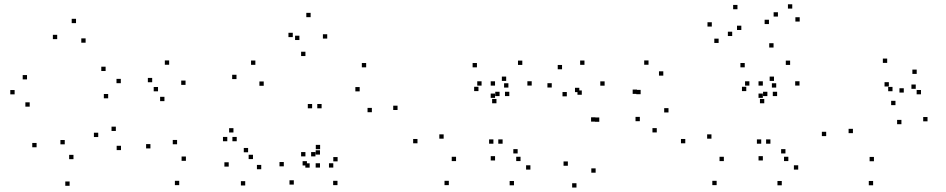

<svg xmlns="http://www.w3.org/2000/svg" viewBox="-20 -836 4380 889"><path d="M540.2 -141V-161H520.2V-141ZM516.4 -229.6V-249.6H496.4V-229.6ZM434.8 -201.5V-221.5H414.8V-201.5ZM320.2 -99V-119H300.2V-99ZM279.8 -167.7V-187.7H259.8V-167.7ZM376.4 -638.3V-658.3H356.4V-638.3ZM332 -728.9V-748.9H312V-728.9ZM244.8 -654.8V-674.8H224.8V-654.8ZM149.4 -154.1V-174.1H129.4V-154.1ZM302.3 24.3V4.3H282.3V24.3ZM480.8 -380.8V-400.8H460.8V-380.8ZM539.4 -450.8V-470.8H519.4V-450.8ZM469 -507.2V-527.2H449V-507.2ZM105.1 -468.4V-488.4H85.1V-468.4ZM47.7 -399.1V-419.1H27.7V-399.1ZM117.5 -342.2V-362.2H97.5V-342.2Z M1189.6 -52.4V-72.4H1169.6V-52.4ZM1128.8 -130.9V-150.9H1108.8V-130.9ZM1151.3 -99.4V-119.4H1131.3V-99.4ZM1201.1 -438.8V-458.8H1181.1V-438.8ZM1162.4 -535.8V-555.8H1142.4V-535.8ZM1075 -469.8V-489.8H1055V-469.8ZM840.8 -91.3V-111.3H820.8V-91.3ZM799.9 -168V-188H779.9V-168ZM839.1 -443V-463H819.1V-443ZM763.2 -536.2V-556.2H743.2V-536.2ZM684.6 -455.2V-475.2H664.6V-455.2ZM741.4 -367.7V-387.7H721.4V-367.7ZM711.7 -413.2V-433.2H691.7V-413.2ZM676.5 -148.8V-168.8H656.5V-148.8ZM809.8 21.2V1.2H789.8V21.2ZM1032.4 -182V-202H1012.4V-182ZM1076.1 -182V-202H1056.1V-182ZM1060.9 -222.6V-242.6H1040.9V-222.6ZM1039 -64.6V-84.6H1019V-64.6ZM1115.4 22.8V2.8H1095.4V22.8Z M1820.7 -326.7V-346.7H1800.7V-326.7ZM1675.4 -524.2V-544.2H1655.4V-524.2ZM1469.1 -334.5V-354.5H1449.1V-334.5ZM1425.2 -334.5V-354.5H1405.2V-334.5ZM1394.2 -111.9V-131.9H1374.2V-111.9ZM1440.6 -111.9V-131.9H1420.6V-111.9ZM1645.4 -412.9V-432.9H1625.4V-412.9ZM1701.8 -316.4V-336.4H1681.8V-316.4ZM1543.2 -88.8V-108.8H1523.2V-88.8ZM1461.6 -120.2V-140.2H1441.6V-120.2ZM1461.6 -60.1V-80.1H1441.6V-60.1ZM1523.2 -60.1V-80.1H1503.2V-60.1ZM1462.2 -145.2V-165.2H1442.2V-145.2ZM1401.1 -69.8V-89.8H1381.1V-69.8ZM1542.6 21.2V1.2H1522.6V21.2ZM1413.8 -59.8V-79.8H1393.8V-59.8ZM1495.1 -657.4V-677.4H1475.1V-657.4ZM1418.3 -756.5V-776.5H1398.3V-756.5ZM1335.6 -664.2V-684.2H1315.6V-664.2ZM1394.2 -576.5V-596.5H1374.2V-576.5ZM1366.3 -650.7V-670.7H1346.3V-650.7ZM1294.1 -65.8V-85.8H1274.1V-65.8ZM1340.4 18.7V-1.3H1320.4V18.7Z M2264.6 -170.6V-190.6H2244.6V-170.6ZM2307.2 -170.6V-190.6H2287.2V-170.6ZM2338.2 -391.1V-411.1H2318.2V-391.1ZM2293.1 -391.1V-411.1H2273.1V-391.1ZM2091.6 -90.1V-110.1H2071.6V-90.1ZM2034.2 -193.9V-213.9H2014.2V-193.9ZM2195.4 -414.2V-434.2H2175.4V-414.2ZM2272.1 -382.8V-402.8H2252.1V-382.8ZM2272.1 -439.6V-459.6H2252.1V-439.6ZM2209.8 -439.6V-459.6H2189.8V-439.6ZM2278.7 -357.8V-377.8H2258.7V-357.8ZM2334 -430.5V-450.5H2314V-430.5ZM2188.3 -524.2V-544.2H2168.3V-524.2ZM1913 -172.5V-192.5H1893V-172.5ZM2058.2 21.2V1.2H2038.2V21.2ZM2435.9 -50.7V-70.7H2415.9V-50.7ZM2376.8 -125.5V-145.5H2356.8V-125.5ZM2390.2 -90.2V-110.2H2370.2V-90.2ZM2441.9 -439.8V-459.8H2421.9V-439.8ZM2398.4 -535.4V-555.4H2378.4V-535.4ZM2323.7 -461.4V-481.4H2303.7V-461.4ZM2272.2 -93V-113H2252.2V-93ZM2359.8 22V2H2339.8V22Z M2737.9 -36.4V-56.4H2717.9V-36.4ZM2929.4 -401.3V-421.3H2909.4V-401.3ZM2946.3 -399.8V-419.8H2926.3V-399.8ZM2942.6 -274.8V-294.8H2922.6V-274.8ZM3021 -222.8V-242.8H3001V-222.8ZM3075.3 -315.3V-335.3H3055.3V-315.3ZM3051.2 -485.8V-505.8H3031.2V-485.8ZM2982.8 -536.2V-556.2H2962.8V-536.2ZM2754.8 -272.1V-292.1H2734.8V-272.1ZM2736.8 -272.9V-292.9H2716.8V-272.9ZM2779.5 -439.3V-459.3H2759.5V-439.3ZM2686.2 -535.8V-555.8H2666.2V-535.8ZM2582.4 -515.2V-535.2H2562.4V-515.2ZM2534.7 -430.8V-450.8H2514.7V-430.8ZM2604.5 -389.9V-409.9H2584.5V-389.9ZM2662.3 -409.5V-429.5H2642.3V-409.5ZM2673.8 -397.2V-417.2H2653.8V-397.2ZM2609.3 -68.5V-88.5H2589.3V-68.5ZM2649.2 32.4V12.4H2629.2V32.4Z M3504.6 -170.6V-190.6H3484.6V-170.6ZM3547.2 -170.6V-190.6H3527.2V-170.6ZM3578.2 -391.1V-411.1H3558.2V-391.1ZM3533.1 -391.1V-411.1H3513.1V-391.1ZM3331.6 -90.1V-110.1H3311.6V-90.1ZM3274.2 -193.9V-213.9H3254.2V-193.9ZM3435.4 -414.2V-434.2H3415.4V-414.2ZM3512.1 -382.8V-402.8H3492.1V-382.8ZM3512.1 -439.6V-459.6H3492.1V-439.6ZM3449.8 -439.6V-459.6H3429.8V-439.6ZM3518.7 -357.8V-377.8H3498.7V-357.8ZM3574 -430.5V-450.5H3554V-430.5ZM3428.3 -524.2V-544.2H3408.3V-524.2ZM3153 -172.5V-192.5H3133V-172.5ZM3298.2 21.2V1.2H3278.2V21.2ZM3675.9 -50.7V-70.7H3655.9V-50.7ZM3616.8 -125.5V-145.5H3596.8V-125.5ZM3630.2 -90.2V-110.2H3610.2V-90.2ZM3681.9 -439.8V-459.8H3661.9V-439.8ZM3638.4 -535.4V-555.4H3618.4V-535.4ZM3563.7 -461.4V-481.4H3543.7V-461.4ZM3512.2 -93V-113H3492.2V-93ZM3599.8 22V2H3579.8V22ZM3682.8 -736.2V-756.2H3662.8V-736.2ZM3648.3 -796.2V-816.2H3628.3V-796.2ZM3582 -759.3V-779.3H3562V-759.3ZM3540.4 -724.6V-744.6H3520.4V-724.6ZM3394.6 -793.2V-813.2H3374.6V-793.2ZM3275.8 -713V-733H3255.8V-713ZM3307.4 -637.1V-657.1H3287.4V-637.1ZM3370.2 -669.2V-689.2H3350.2V-669.2ZM3412.5 -697.1V-717.1H3392.5V-697.1ZM3561.7 -615.9V-635.9H3541.7V-615.9Z M4274.6 -274.2V-294.2H4254.6V-274.2ZM4220.1 -424.7V-444.7H4200.1V-424.7ZM4112.5 -413.6V-433.6H4092.5V-413.6ZM4126.2 -349.2V-369.2H4106.2V-349.2ZM4153.8 -260.9V-280.9H4133.8V-260.9ZM4026.5 -89.4V-109.4H4006.5V-89.4ZM3929.2 -219.5V-239.5H3909.2V-219.5ZM4095.6 -435.5V-455.5H4075.6V-435.5ZM4164.7 -407.4V-427.4H4144.7V-407.4ZM4244.3 -399.3V-419.3H4224.3V-399.3ZM4224.5 -493.8V-513.8H4204.5V-493.8ZM4087.8 -544.8V-564.8H4067.8V-544.8ZM3805.4 -205.8V-225.8H3785.4V-205.8ZM4022.7 21.9V1.9H4002.7V21.9Z"/></svg>

Font: Monaspace Radon Dots Var
Style: Regular
Weight: 400
Designer: Riley Cran and the Lettermatic Team
Version: Version 1.100 (Monaspace Radon Dots)